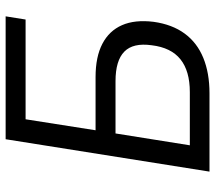

<svg xmlns="http://www.w3.org/2000/svg" viewBox="-60 -684 745 664"><g transform="rotate(-90 312.0 -352.5)"><path d="M50 0 162 -705H587L576 -636H231L193 -394H377Q447 -394 492 -370.5Q537 -347 556.5 -302.5Q576 -258 568 -193Q559 -129 527.5 -86Q496 -43 443.5 -21.5Q391 0 321 0ZM141 -68H325Q398 -68 438.5 -100.5Q479 -133 487 -200Q496 -264 465 -294.5Q434 -325 363 -325H182Z"/></g></svg>

Font: Nunito Sans 10pt SemiCondensed
Style: Italic
Weight: 400
Width: 4
Italic angle: -9°
Designer: Vernon Adams
Foundry: Vernon Adams
Version: Version 3.101;gftools[0.9.27]